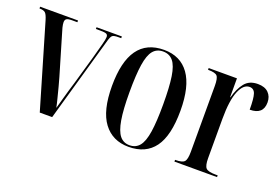

<svg xmlns="http://www.w3.org/2000/svg" viewBox="-80 -784 1502 1033"><g transform="rotate(20 671.0 -268.0)"><path d="M56 -479Q47 -509 37 -517.5Q27 -526 4 -526V-536H221V-526H191Q168 -526 159.5 -520.5Q151 -515 151 -501Q151 -489 155.5 -471Q160 -453 166 -435L231 -215Q237 -196 244.5 -166Q252 -136 260 -105.5Q268 -75 272 -54Q282 -90 289 -115Q296 -140 302.5 -162.5Q309 -185 318 -214L364 -374Q380 -432 388 -462.5Q396 -493 396 -505Q396 -517 387.5 -521.5Q379 -526 350 -526H327V-536H472V-526H454Q431 -526 422 -519.5Q413 -513 404 -478L268 0H197Z M708 10Q616 10 564.5 -58.5Q513 -127 513 -268Q513 -546 711 -546Q805 -546 855 -476.5Q905 -407 905 -268Q905 -125 855.5 -57.5Q806 10 708 10ZM710 0Q746 0 767 -26Q788 -52 797 -111Q806 -170 806 -268Q806 -368 797 -426.5Q788 -485 766.5 -510.5Q745 -536 709 -536Q673 -536 652 -510.5Q631 -485 622 -426.5Q613 -368 613 -268Q613 -169 623 -110.5Q633 -52 654 -26Q675 0 710 0Z M968 0V-10H969Q1009 -10 1021 -23Q1033 -36 1033 -80V-457Q1033 -501 1021.5 -513.5Q1010 -526 971 -526H969V-536H1131V-428H1133Q1147 -481 1173 -513.5Q1199 -546 1248 -546Q1288 -546 1309 -525Q1330 -504 1330 -470Q1330 -401 1253 -401Q1253 -466 1244.5 -491Q1236 -516 1211 -516Q1176 -516 1154 -463Q1132 -410 1132 -305V-80Q1132 -36 1145 -23Q1158 -10 1201 -10H1212V0Z"/></g></svg>

Font: Noto Serif Display ExtraCondensed Medium
Style: Regular
Weight: 500
Width: 2
Designer: Monotype Design Team
Foundry: Monotype Imaging Inc.
Version: Version 2.009